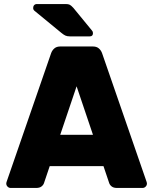

<svg xmlns="http://www.w3.org/2000/svg" viewBox="-20 -930 758 950"><path d="M703 -37Q707 -27 707 -22Q707 -13 700.5 -6.5Q694 0 685 0H559Q542 0 532.5 -7.5Q523 -15 520 -25L492 -108H226L198 -25Q195 -15 185.5 -7.5Q176 0 159 0H33Q24 0 17.5 -6.5Q11 -13 11 -22Q11 -27 15 -37L233 -667Q238 -681 249 -690.5Q260 -700 278 -700H440Q458 -700 469 -690.5Q480 -681 485 -667ZM440 -263 359 -503 278 -263ZM440 -766Q440 -750 424 -750H326Q312 -750 303.5 -754Q295 -758 284 -767L149 -878Q144 -883 144 -890Q144 -899 149 -904.5Q154 -910 163 -910H306Q318 -910 325 -906.5Q332 -903 343 -891L435 -779Q440 -774 440 -766Z"/></svg>

Font: Rubik
Style: Regular
Weight: 700
Designer: Hubert & Fischer
Foundry: Hubert & Fischer
Version: Version 1.100